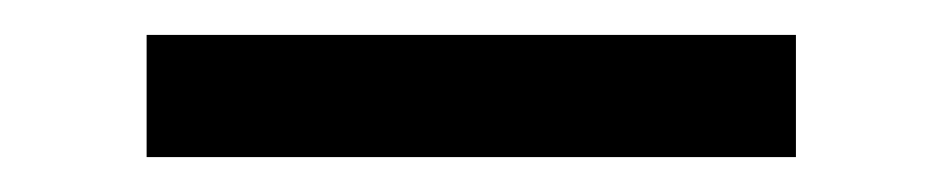

<svg xmlns="http://www.w3.org/2000/svg" viewBox="-20 -395 540 110"><path d="M436 -305H64V-375H436Z"/></svg>

Font: Iosevka Term
Style: Regular
Weight: 400
Monospace: yes
Designer: Belleve Invis
Foundry: Belleve Invis
Version: Version 30.0.1